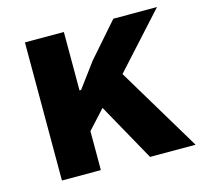

<svg xmlns="http://www.w3.org/2000/svg" viewBox="-83 -615 742 705"><g transform="rotate(-15 288.5 -262.5)"><path d="M282 -219 217 -148V0H69V-525H217V-303H223L292 -396L405 -525H571L385 -320L577 0H404Z"/></g></svg>

Font: Plexus Sans Bold
Style: Regular
Weight: 700
Version: Version 2.001;PS 002.001;hotconv 1.0.70;makeotf.lib2.5.58329